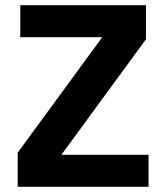

<svg xmlns="http://www.w3.org/2000/svg" viewBox="-20 -718 640 738"><path d="M551 0H48V-131L373 -575H58V-698H541V-567L216 -123H551Z"/></svg>

Font: iA Writer Quattro V
Style: Regular
Weight: 400
Designer: Mike Abbink, Paul van der Laan, Pieter van Rosmalen, Oliver Reichenstein
Foundry: Information Architects Inc.
Version: Version 2.000